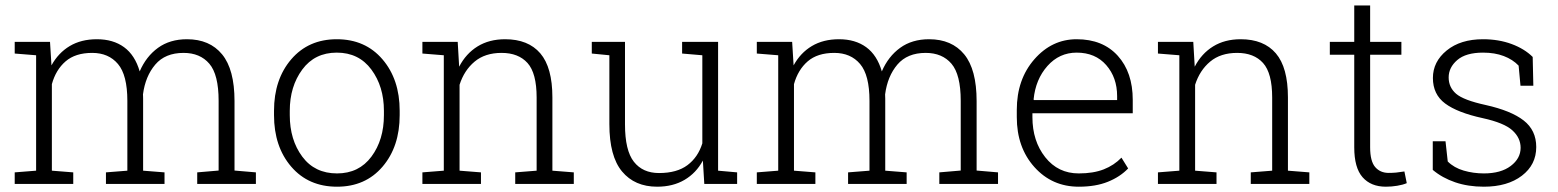

<svg xmlns="http://www.w3.org/2000/svg" viewBox="-20 -684 5792 714"><path d="M34.7 -484.9V-528.3H166L171.4 -440.9Q196.8 -487.3 239.3 -512.7Q281.7 -538.1 340.3 -538.1Q400.9 -538.1 441.4 -508.5Q481.9 -479 499.5 -418.5Q523.4 -474.1 567.6 -506.1Q611.8 -538.1 675.3 -538.1Q759.8 -538.1 805.9 -481.9Q852.1 -425.8 852.1 -308.1V-49.8L931.6 -43V0H713.4V-43L793 -49.8V-309.1Q793 -406.7 758.5 -447Q724.1 -487.3 662.6 -487.3Q594.2 -487.3 557.4 -443.8Q520.5 -400.4 511.7 -333Q511.7 -329.1 512 -325.7Q512.2 -322.3 512.2 -316.9V-49.3L591.8 -43V0H374V-43L453.6 -49.3V-309.1Q453.6 -404.8 418.7 -446Q383.8 -487.3 322.8 -487.3Q260.3 -487.3 223.9 -455.8Q187.5 -424.3 172.9 -371.1V-49.3L252.4 -43V0H34.7V-43L114.3 -49.3V-478.5Z M999 -272Q999 -388.7 1063 -463.4Q1127 -538.1 1232.4 -538.1Q1338.4 -538.1 1402.3 -463.4Q1466.3 -388.7 1466.3 -272V-255.9Q1466.3 -138.7 1402.6 -64.2Q1338.9 10.3 1233.4 10.3Q1127 10.3 1063 -64.2Q999 -138.7 999 -255.9ZM1057.6 -255.9Q1057.6 -164.1 1104 -101.6Q1150.4 -39.1 1233.4 -39.1Q1314.9 -39.1 1361.3 -101.6Q1407.7 -164.1 1407.7 -255.9V-272Q1407.7 -362.3 1361.1 -425.3Q1314.5 -488.3 1232.4 -488.3Q1150.4 -488.3 1104 -425.3Q1057.6 -362.3 1057.6 -272Z M1550.8 -43 1630.4 -49.3V-478.5L1550.8 -484.9V-528.3H1682.1L1687.5 -436Q1712.9 -484.9 1756.1 -511.5Q1799.3 -538.1 1858.4 -538.1Q1944.3 -538.1 1989.3 -485.6Q2034.2 -433.1 2034.2 -321.8V-49.3L2113.8 -43V0H1896V-43L1975.6 -49.3V-321.3Q1975.6 -412.1 1941.7 -449.7Q1907.7 -487.3 1845.2 -487.3Q1783.7 -487.3 1744.9 -454.8Q1706.1 -422.4 1689 -368.7V-49.3L1768.6 -43V0H1550.8Z M2593.8 -86.9Q2568.8 -40.5 2525.6 -15.1Q2482.4 10.3 2423.8 10.3Q2340.3 10.3 2293.2 -46.4Q2246.1 -103 2246.1 -222.2V-478.5L2180.7 -484.9V-528.3H2246.1H2304.2V-221.2Q2304.2 -124.5 2337.2 -82.5Q2370.1 -40.5 2430.7 -40.5Q2497.1 -40.5 2536.4 -69.8Q2575.7 -99.1 2591.8 -150.9V-478.5L2516.6 -484.9V-528.3H2591.8H2650.4V-49.3L2721.2 -43V0H2599.1Z M2794.4 -484.9V-528.3H2925.8L2931.2 -440.9Q2956.5 -487.3 2999 -512.7Q3041.5 -538.1 3100.1 -538.1Q3160.6 -538.1 3201.2 -508.5Q3241.7 -479 3259.3 -418.5Q3283.2 -474.1 3327.4 -506.1Q3371.6 -538.1 3435.1 -538.1Q3519.5 -538.1 3565.7 -481.9Q3611.8 -425.8 3611.8 -308.1V-49.8L3691.4 -43V0H3473.1V-43L3552.7 -49.8V-309.1Q3552.7 -406.7 3518.3 -447Q3483.9 -487.3 3422.4 -487.3Q3354 -487.3 3317.1 -443.8Q3280.3 -400.4 3271.5 -333Q3271.5 -329.1 3271.7 -325.7Q3272 -322.3 3272 -316.9V-49.3L3351.6 -43V0H3133.8V-43L3213.4 -49.3V-309.1Q3213.4 -404.8 3178.5 -446Q3143.6 -487.3 3082.5 -487.3Q3020 -487.3 2983.6 -455.8Q2947.3 -424.3 2932.6 -371.1V-49.3L3012.2 -43V0H2794.4V-43L2874 -49.3V-478.5Z M3991.7 10.3Q3892.1 10.3 3826.7 -62.7Q3761.2 -135.7 3761.2 -248.5V-275.4Q3761.2 -388.7 3826.4 -463.4Q3891.6 -538.1 3983.9 -538.1Q4081.1 -538.1 4136.7 -476.6Q4192.4 -415 4192.4 -312.5V-262.7H3819.3V-248.5Q3819.3 -159.7 3866.9 -99.4Q3914.6 -39.1 3991.7 -39.1Q4045.9 -39.1 4084.5 -54.2Q4123 -69.3 4150.4 -97.7L4175.3 -57.6Q4145.5 -26.4 4100.1 -8.1Q4054.7 10.3 3991.7 10.3ZM3983.9 -488.3Q3919.4 -488.3 3875.2 -438.7Q3831.1 -389.2 3823.7 -314.5L3824.7 -312H4134.3V-326.7Q4134.3 -395.5 4093.8 -441.9Q4053.2 -488.3 3983.9 -488.3Z M4286.1 -43 4365.7 -49.3V-478.5L4286.1 -484.9V-528.3H4417.5L4422.9 -436Q4448.2 -484.9 4491.5 -511.5Q4534.7 -538.1 4593.8 -538.1Q4679.7 -538.1 4724.6 -485.6Q4769.5 -433.1 4769.5 -321.8V-49.3L4849.1 -43V0H4631.3V-43L4710.9 -49.3V-321.3Q4710.9 -412.1 4677 -449.7Q4643.1 -487.3 4580.6 -487.3Q4519 -487.3 4480.2 -454.8Q4441.4 -422.4 4424.3 -368.7V-49.3L4503.9 -43V0H4286.1Z M5075.2 -663.6V-528.3H5191.4V-480.5H5075.2V-136.2Q5075.2 -84.5 5094 -62.7Q5112.8 -41 5144 -41Q5158.2 -41 5171.6 -42.2Q5185.1 -43.5 5202.6 -46.4L5211.4 -2.9Q5196.8 3.4 5175.8 6.8Q5154.8 10.3 5133.8 10.3Q5078.1 10.3 5047.1 -24.9Q5016.1 -60.1 5016.1 -136.2V-480.5H4925.3V-528.3H5016.1V-663.6Z M5682.1 -365.2H5634.3L5627.4 -439.9Q5605.5 -462.9 5572 -475.6Q5538.6 -488.3 5495.1 -488.3Q5431.2 -488.3 5399.2 -460.7Q5367.2 -433.1 5367.2 -396Q5367.2 -359.4 5394.8 -335.4Q5422.4 -311.5 5504.9 -293.5Q5599.1 -272.5 5646 -236.1Q5692.9 -199.7 5692.9 -137.2Q5692.9 -71.3 5639.4 -30.5Q5585.9 10.3 5498 10.3Q5439.5 10.3 5391.4 -6.1Q5343.3 -22.5 5308.1 -52.2V-158.7H5355.5L5363.8 -83.5Q5387.2 -60.1 5423.1 -49.6Q5459 -39.1 5498 -39.1Q5561.5 -39.1 5598.1 -66.9Q5634.8 -94.7 5634.8 -134.3Q5634.8 -171.4 5604.2 -199.2Q5573.7 -227.1 5494.1 -244.6Q5399.9 -265.1 5354.2 -299.1Q5308.6 -333 5308.6 -394Q5308.6 -454.6 5359.9 -496.3Q5411.1 -538.1 5495.1 -538.1Q5553.2 -538.1 5601.3 -520.3Q5649.4 -502.4 5679.7 -472.2Z"/></svg>

Font: TypoPRO Roboto Slab
Style: Light
Weight: 300
Designer: Google
Version: Version 1.100263; 2013; ttfautohint (v0.94.20-1c74) -l 8 -r 